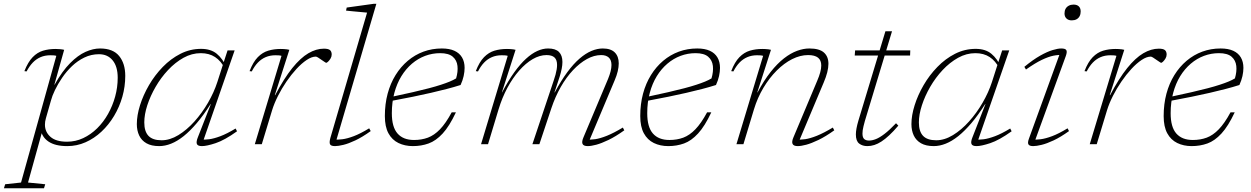

<svg xmlns="http://www.w3.org/2000/svg" viewBox="-90 -754 6542 1004"><path d="M150 -135.5Q147.5 -127 146.2 -118.5Q145 -110 145 -102Q145 -64 173.8 -38.5Q202.5 -13 260.5 -13Q305.5 -13 345.2 -31.8Q385 -50.5 418 -83Q451 -115.5 475 -158.2Q499 -201 512.2 -249.2Q525.5 -297.5 525.5 -347.5Q525.5 -406 499.2 -438.2Q473 -470.5 427.5 -470.5Q387 -470.5 351.2 -453.2Q315.5 -436 286.2 -408Q257 -380 234.8 -347.2Q212.5 -314.5 197.5 -283.2Q182.5 -252 176.5 -228.5ZM122 -80 140 -100.5 56.5 200.5 146.5 209.5 140 230.5H-69.5L-63 209.5L20 200.5L204.5 -462Q198.5 -464 190 -464.5Q181.5 -465 173 -465Q145 -465 122.2 -455.2Q99.5 -445.5 81.5 -426.8Q63.5 -408 49 -380.5L37.5 -382Q56.5 -430 80.8 -455Q105 -480 135 -489Q165 -498 201 -498Q212 -498 225 -496.8Q238 -495.5 245.5 -493.5L194 -310L196 -312Q236 -383 276.8 -424Q317.5 -465 357.2 -482.8Q397 -500.5 433 -500.5Q501 -500.5 533 -461.2Q565 -422 565 -357.5Q565 -301.5 549.8 -248Q534.5 -194.5 506.5 -147.8Q478.5 -101 440.5 -65.5Q402.5 -30 357.2 -10Q312 10 261.5 10Q198.5 10 163.5 -13.8Q128.5 -37.5 122 -80Z M945 -37 1012.5 -209.5H1011Q974.5 -152 939.2 -110.5Q904 -69 870.5 -42.2Q837 -15.5 805 -2.8Q773 10 742.5 10Q701.5 10 675.8 -4.8Q650 -19.5 637.8 -45.5Q625.5 -71.5 625.5 -105Q625.5 -150.5 642.2 -203.8Q659 -257 689.2 -309Q719.5 -361 761.2 -404Q803 -447 853.8 -472.8Q904.5 -498.5 961.5 -498.5Q1012.5 -498.5 1043.5 -472.8Q1074.5 -447 1093 -404.5L1085.5 -396Q1065.5 -435.5 1034.5 -455.8Q1003.5 -476 960 -476Q913 -476 869.5 -451.8Q826 -427.5 788.8 -387.8Q751.5 -348 723.8 -300Q696 -252 680.2 -203.5Q664.5 -155 664.5 -114Q664.5 -66.5 686.5 -43.5Q708.5 -20.5 755 -20.5Q798.5 -20.5 842.8 -47.5Q887 -74.5 926.8 -118.8Q966.5 -163 997.8 -217Q1029 -271 1046.5 -325L1077.5 -421.5L1100 -490.5H1137L969.5 -8L959 -24.5Q978.5 -22.5 1003.5 -25.8Q1028.5 -29 1062.5 -41.8Q1096.5 -54.5 1142 -82L1149.5 -67.5Q1084.5 -21 1037.8 -5.5Q991 10 966 10Q944 10 939.5 -1.2Q935 -12.5 945 -37Z M1382 -462Q1376 -464 1367.2 -464.5Q1358.5 -465 1350 -465Q1322 -465 1299.2 -455.2Q1276.5 -445.5 1258.5 -426.8Q1240.5 -408 1226.5 -380.5L1215 -382Q1233.5 -430 1258 -455Q1282.5 -480 1312.5 -489Q1342.5 -498 1378 -498Q1385.5 -498 1394 -497.5Q1402.5 -497 1410.5 -496Q1418.5 -495 1423 -493.5L1347 -256.5H1349Q1395 -344 1438.2 -397.8Q1481.5 -451.5 1522.5 -475.5Q1563.5 -499.5 1603.5 -499.5Q1627 -499.5 1635.8 -491.8Q1644.5 -484 1644.5 -469Q1644.5 -458 1638.5 -448Q1632.5 -438 1625.8 -431.8Q1619 -425.5 1616 -425.5Q1614 -425.5 1606.8 -430.5Q1599.5 -435.5 1590.5 -441.5Q1582 -447.5 1573.8 -452.8Q1565.5 -458 1561.5 -458Q1540 -458 1513.8 -440.5Q1487.5 -423 1460.2 -393.5Q1433 -364 1408 -327.5Q1383 -291 1363.5 -252.2Q1344 -213.5 1333 -178L1279 0H1242.5Z M1829.5 -688Q1820.5 -689 1799.5 -690.8Q1778.5 -692.5 1756.2 -694.8Q1734 -697 1719.5 -698.5L1723 -714.5L1863.5 -734H1878L1665 -8L1654.5 -24.5Q1674.5 -22.5 1700 -25.8Q1725.5 -29 1760 -42Q1794.5 -55 1840.5 -83L1848.5 -68.5Q1804.5 -37 1768.5 -20Q1732.5 -3 1705.5 3.5Q1678.5 10 1662 10Q1641 10 1636 0.8Q1631 -8.5 1637.5 -32.5Z M2211.5 -476Q2171 -476 2133.5 -462Q2096 -448 2064.2 -421Q2032.5 -394 2009 -355.8Q1985.5 -317.5 1972.2 -268.5Q1959 -219.5 1959 -162Q1959 -89.5 1988.8 -55.8Q2018.5 -22 2075 -22Q2114.5 -22 2147.5 -34.2Q2180.5 -46.5 2210.8 -77.8Q2241 -109 2272 -166.5H2294Q2260 -94 2224.8 -55.8Q2189.5 -17.5 2151.2 -3.8Q2113 10 2069 10Q2027 10 1993.5 -6.2Q1960 -22.5 1941.2 -57Q1922.5 -91.5 1922.5 -147Q1922.5 -210 1937 -264Q1951.5 -318 1978.5 -361.5Q2005.5 -405 2042.5 -436.2Q2079.5 -467.5 2124.5 -484Q2169.5 -500.5 2220.5 -500.5Q2260 -500.5 2286.2 -488.5Q2312.5 -476.5 2326 -453.8Q2339.5 -431 2339.5 -399Q2339.5 -379 2334.5 -356.2Q2329.5 -333.5 2318.5 -309.5Q2284 -298.5 2245.2 -288.5Q2206.5 -278.5 2163.2 -268.5Q2120 -258.5 2069.5 -248.2Q2019 -238 1960 -227L1959.5 -248Q2021 -261 2068.8 -272Q2116.5 -283 2152.8 -292.5Q2189 -302 2215.8 -310.8Q2242.5 -319.5 2261.8 -327.5Q2281 -335.5 2295 -344Q2305.5 -379 2302.2 -409Q2299 -439 2277.5 -457.5Q2256 -476 2211.5 -476Z M2987 -8 2976.5 -24.5Q2997 -22.5 3022.8 -26.2Q3048.5 -30 3084 -44.2Q3119.5 -58.5 3167 -87L3174.5 -72.5Q3129 -40 3092 -22.2Q3055 -4.5 3028 2.8Q3001 10 2983.5 10Q2961.5 10 2956.2 -1.5Q2951 -13 2961.5 -37L3089.5 -341Q3098.5 -363 3103 -381.2Q3107.5 -399.5 3107.5 -414Q3107.5 -440 3093.5 -453Q3079.5 -466 3053.5 -466Q3016.5 -466 2979 -445.2Q2941.5 -424.5 2906.2 -387Q2871 -349.5 2842.2 -299Q2813.5 -248.5 2793.5 -189L2730.5 0H2694L2805 -331.5Q2811 -349 2815 -363.8Q2819 -378.5 2821 -391.2Q2823 -404 2823 -414.5Q2823 -441 2809.5 -453.5Q2796 -466 2768 -466Q2732 -466 2695.5 -444.8Q2659 -423.5 2625 -385Q2591 -346.5 2563.2 -294.8Q2535.5 -243 2517 -182L2462 0H2425.5L2565 -462Q2559 -464 2550.2 -464.5Q2541.5 -465 2533 -465Q2505 -465 2482.2 -455.2Q2459.5 -445.5 2441.5 -426.8Q2423.5 -408 2409.5 -380.5L2398 -382Q2416.5 -430 2441 -455Q2465.5 -480 2495.5 -489Q2525.5 -498 2561 -498Q2568.5 -498 2577 -497.5Q2585.5 -497 2593.5 -496Q2601.5 -495 2606 -493.5L2534.5 -271H2535.5Q2568 -332.5 2599.2 -376Q2630.5 -419.5 2660.8 -447Q2691 -474.5 2719.8 -487.5Q2748.5 -500.5 2776 -500.5Q2815 -500.5 2833 -482.2Q2851 -464 2851 -430Q2851 -413.5 2847.2 -394.5Q2843.5 -375.5 2836.5 -353L2809.5 -271H2811Q2844 -332.5 2876.5 -376.5Q2909 -420.5 2940.8 -447.8Q2972.5 -475 3003 -487.8Q3033.5 -500.5 3062 -500.5Q3104 -500.5 3124.8 -479.8Q3145.5 -459 3145.5 -422.5Q3145.5 -403.5 3140.2 -381.2Q3135 -359 3124 -333.5Z M3547 -476Q3506.5 -476 3469 -462Q3431.5 -448 3399.8 -421Q3368 -394 3344.5 -355.8Q3321 -317.5 3307.8 -268.5Q3294.5 -219.5 3294.5 -162Q3294.5 -89.5 3324.2 -55.8Q3354 -22 3410.5 -22Q3450 -22 3483 -34.2Q3516 -46.5 3546.2 -77.8Q3576.5 -109 3607.5 -166.5H3629.5Q3595.5 -94 3560.2 -55.8Q3525 -17.5 3486.8 -3.8Q3448.5 10 3404.5 10Q3362.5 10 3329 -6.2Q3295.5 -22.5 3276.8 -57Q3258 -91.5 3258 -147Q3258 -210 3272.5 -264Q3287 -318 3314 -361.5Q3341 -405 3378 -436.2Q3415 -467.5 3460 -484Q3505 -500.5 3556 -500.5Q3595.5 -500.5 3621.8 -488.5Q3648 -476.5 3661.5 -453.8Q3675 -431 3675 -399Q3675 -379 3670 -356.2Q3665 -333.5 3654 -309.5Q3619.5 -298.5 3580.8 -288.5Q3542 -278.5 3498.8 -268.5Q3455.5 -258.5 3405 -248.2Q3354.5 -238 3295.5 -227L3295 -248Q3356.5 -261 3404.2 -272Q3452 -283 3488.2 -292.5Q3524.5 -302 3551.2 -310.8Q3578 -319.5 3597.2 -327.5Q3616.5 -335.5 3630.5 -344Q3641 -379 3637.8 -409Q3634.5 -439 3613 -457.5Q3591.5 -476 3547 -476Z M3745 -380.5 3733.5 -382Q3752 -430 3776.5 -455Q3801 -480 3831 -489Q3861 -498 3896.5 -498Q3904 -498 3912.5 -497.5Q3921 -497 3928.8 -496Q3936.5 -495 3941.5 -493.5L3870 -271H3871.5Q3905 -334 3939.8 -377.8Q3974.5 -421.5 4009.5 -448.8Q4044.5 -476 4078 -488.2Q4111.5 -500.5 4142 -500.5Q4194.5 -500.5 4218.2 -479.5Q4242 -458.5 4242 -420.5Q4242 -400.5 4235.8 -375.8Q4229.5 -351 4217.5 -323L4085 -8L4074.5 -24.5Q4095 -22.5 4120.8 -26.2Q4146.5 -30 4182 -44.2Q4217.5 -58.5 4265 -87L4272.5 -72.5Q4227 -40 4190 -22.2Q4153 -4.5 4126 2.8Q4099 10 4081.5 10Q4060 10 4054.5 -1.5Q4049 -13 4059.5 -37L4183.5 -332Q4194 -356.5 4199.2 -376.2Q4204.5 -396 4204.5 -411.5Q4204.5 -439 4187.5 -452.5Q4170.5 -466 4135.5 -466Q4094.5 -466 4052.2 -444.8Q4010 -423.5 3971.5 -385Q3933 -346.5 3902 -294.8Q3871 -243 3852.5 -182L3797.5 0H3761L3900.5 -462Q3894.5 -464 3885.8 -464.5Q3877 -465 3868.5 -465Q3840.5 -465 3817.8 -455.2Q3795 -445.5 3777 -426.8Q3759 -408 3745 -380.5Z M4379.5 -463.5 4381.5 -490.5H4670L4669 -463.5ZM4432.5 -121Q4428.5 -106.5 4425.5 -94.2Q4422.5 -82 4421.2 -72.8Q4420 -63.5 4420 -55.5Q4420 -35 4429 -27Q4438 -19 4454 -19Q4471 -19 4490.5 -26.8Q4510 -34.5 4535.5 -54Q4561 -73.5 4595.5 -109.5L4607.5 -97Q4582 -67 4560.2 -46.8Q4538.5 -26.5 4519.2 -14Q4500 -1.5 4482 4.2Q4464 10 4445.5 10Q4420 10 4402.8 -3.2Q4385.5 -16.5 4385.5 -51Q4385.5 -65 4388.8 -82.8Q4392 -100.5 4398.5 -122.5L4540 -590.5H4574.5Z M4995.5 -37 5063 -209.5H5061.5Q5025 -152 4989.8 -110.5Q4954.5 -69 4921 -42.2Q4887.5 -15.5 4855.5 -2.8Q4823.5 10 4793 10Q4752 10 4726.2 -4.8Q4700.5 -19.5 4688.2 -45.5Q4676 -71.5 4676 -105Q4676 -150.5 4692.8 -203.8Q4709.5 -257 4739.8 -309Q4770 -361 4811.8 -404Q4853.5 -447 4904.2 -472.8Q4955 -498.5 5012 -498.5Q5063 -498.5 5094 -472.8Q5125 -447 5143.5 -404.5L5136 -396Q5116 -435.5 5085 -455.8Q5054 -476 5010.5 -476Q4963.5 -476 4920 -451.8Q4876.5 -427.5 4839.2 -387.8Q4802 -348 4774.2 -300Q4746.5 -252 4730.8 -203.5Q4715 -155 4715 -114Q4715 -66.5 4737 -43.5Q4759 -20.5 4805.5 -20.5Q4849 -20.5 4893.2 -47.5Q4937.5 -74.5 4977.2 -118.8Q5017 -163 5048.2 -217Q5079.5 -271 5097 -325L5128 -421.5L5150.5 -490.5H5187.5L5020 -8L5009.5 -24.5Q5029 -22.5 5054 -25.8Q5079 -29 5113 -41.8Q5147 -54.5 5192.5 -82L5200 -67.5Q5135 -21 5088.2 -5.5Q5041.5 10 5016.5 10Q4994.5 10 4990 -1.2Q4985.5 -12.5 4995.5 -37Z M5290.5 -29 5454.5 -480.5 5466 -466Q5445 -468 5418.8 -462.8Q5392.5 -457.5 5357.5 -440.8Q5322.5 -424 5275 -390.5L5266.5 -404.5Q5312 -442 5349.2 -463Q5386.5 -484 5414.2 -492.2Q5442 -500.5 5459 -500.5Q5481.5 -500.5 5486.2 -491.5Q5491 -482.5 5483.5 -461.5L5318 -7L5306 -24.5Q5325.5 -22.5 5351.2 -25.8Q5377 -29 5411.8 -42Q5446.5 -55 5492.5 -83L5500 -68.5Q5456 -37 5419.8 -20Q5383.5 -3 5356.5 3.5Q5329.5 10 5313 10Q5293.5 10 5288 1.2Q5282.5 -7.5 5290.5 -29ZM5476.5 -683.5Q5476.5 -698 5482.2 -708.2Q5488 -718.5 5498.8 -724.2Q5509.5 -730 5523.5 -730Q5541.5 -730 5551.2 -720.8Q5561 -711.5 5561 -694Q5561 -680 5555.5 -669.5Q5550 -659 5539.5 -653.2Q5529 -647.5 5514 -647.5Q5497 -647.5 5486.8 -657.2Q5476.5 -667 5476.5 -683.5Z M5748 -462Q5742 -464 5733.2 -464.5Q5724.5 -465 5716 -465Q5688 -465 5665.2 -455.2Q5642.5 -445.5 5624.5 -426.8Q5606.5 -408 5592.5 -380.5L5581 -382Q5599.5 -430 5624 -455Q5648.5 -480 5678.5 -489Q5708.5 -498 5744 -498Q5751.5 -498 5760 -497.5Q5768.5 -497 5776.5 -496Q5784.5 -495 5789 -493.5L5713 -256.5H5715Q5761 -344 5804.2 -397.8Q5847.5 -451.5 5888.5 -475.5Q5929.5 -499.5 5969.5 -499.5Q5993 -499.5 6001.8 -491.8Q6010.5 -484 6010.5 -469Q6010.5 -458 6004.5 -448Q5998.5 -438 5991.8 -431.8Q5985 -425.5 5982 -425.5Q5980 -425.5 5972.8 -430.5Q5965.5 -435.5 5956.5 -441.5Q5948 -447.5 5939.8 -452.8Q5931.5 -458 5927.5 -458Q5906 -458 5879.8 -440.5Q5853.5 -423 5826.2 -393.5Q5799 -364 5774 -327.5Q5749 -291 5729.5 -252.2Q5710 -213.5 5699 -178L5645 0H5608.5Z M6284 -476Q6243.5 -476 6206 -462Q6168.5 -448 6136.8 -421Q6105 -394 6081.5 -355.8Q6058 -317.5 6044.8 -268.5Q6031.5 -219.5 6031.5 -162Q6031.5 -89.5 6061.2 -55.8Q6091 -22 6147.5 -22Q6187 -22 6220 -34.2Q6253 -46.5 6283.2 -77.8Q6313.5 -109 6344.5 -166.5H6366.5Q6332.5 -94 6297.2 -55.8Q6262 -17.5 6223.8 -3.8Q6185.5 10 6141.5 10Q6099.5 10 6066 -6.2Q6032.5 -22.5 6013.8 -57Q5995 -91.5 5995 -147Q5995 -210 6009.5 -264Q6024 -318 6051 -361.5Q6078 -405 6115 -436.2Q6152 -467.5 6197 -484Q6242 -500.5 6293 -500.5Q6332.5 -500.5 6358.8 -488.5Q6385 -476.5 6398.5 -453.8Q6412 -431 6412 -399Q6412 -379 6407 -356.2Q6402 -333.5 6391 -309.5Q6356.5 -298.5 6317.8 -288.5Q6279 -278.5 6235.8 -268.5Q6192.5 -258.5 6142 -248.2Q6091.5 -238 6032.5 -227L6032 -248Q6093.5 -261 6141.2 -272Q6189 -283 6225.2 -292.5Q6261.5 -302 6288.2 -310.8Q6315 -319.5 6334.2 -327.5Q6353.5 -335.5 6367.5 -344Q6378 -379 6374.8 -409Q6371.5 -439 6350 -457.5Q6328.5 -476 6284 -476Z"/></svg>

Font: Newsreader 9pt ExtraLight
Style: Italic
Weight: 250
Italic angle: -17°
Designer: Hugues Gentile
Foundry: Production Type
Version: Version 1.003